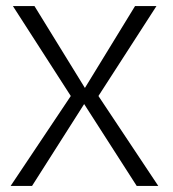

<svg xmlns="http://www.w3.org/2000/svg" viewBox="-20 -612 568 632"><path d="M15 0H85.5L257 -269.5L430 0H501L304 -296L495 -592H424.5L259.5 -322.5L93.5 -592H22.5L213 -296Z"/></svg>

Font: Anybody Light
Style: Regular
Weight: 300
Designer: Tyler Finck
Foundry: Etcetera Type Company
Version: Version 1.111; ttfautohint (v1.8.4)